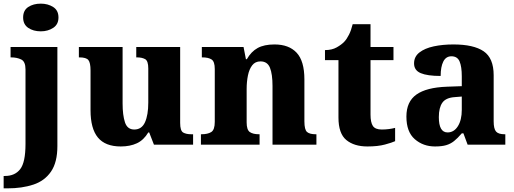

<svg xmlns="http://www.w3.org/2000/svg" viewBox="-43 -794 2822 1054"><path d="M181 -622Q140 -622 112 -641Q84 -660 84 -698Q84 -737 112 -755.5Q140 -774 181 -774Q220 -774 249 -755.5Q278 -737 278 -698Q278 -660 249 -641Q220 -622 181 -622ZM-23 240V172H-16Q39 172 68 134.5Q97 97 97 -4V-413Q97 -456 73.5 -467.5Q50 -479 18 -479H15V-536H272V8Q272 97 237 148Q202 199 140 219.5Q78 240 -2 240Z M620 10Q535 10 494.5 -39Q454 -88 454 -189V-407Q454 -450 442 -464.5Q430 -479 393 -479H390V-536H630V-226Q630 -162 643 -122.5Q656 -83 694 -83Q735 -83 753 -123Q771 -163 771 -231V-418Q771 -460 753.5 -469.5Q736 -479 709 -479H705V-536H946V-119Q946 -76 962.5 -66.5Q979 -57 1007 -57H1017V0H802L776 -67H771Q746 -25 708.5 -7.5Q671 10 620 10Z M1060 0V-57H1063Q1097 -57 1116.5 -69Q1136 -81 1136 -125V-415Q1136 -456 1118.5 -467.5Q1101 -479 1068 -479H1065V-536H1294L1307 -469H1312Q1336 -511 1371.5 -530.5Q1407 -550 1464 -550Q1543 -550 1585.5 -504.5Q1628 -459 1628 -358V-128Q1628 -82 1642.5 -69.5Q1657 -57 1690 -57H1694V0H1453V-322Q1453 -387 1439 -422Q1425 -457 1387 -457Q1358 -457 1341.5 -435.5Q1325 -414 1318 -379.5Q1311 -345 1311 -305V-122Q1311 -81 1328.5 -69Q1346 -57 1379 -57H1382V0Z M1974 10Q1901 10 1858 -25.5Q1815 -61 1815 -149V-464H1741V-519Q1779 -519 1805.5 -534Q1832 -549 1847 -565Q1861 -580 1873 -604Q1885 -628 1893 -661H1991V-536H2117V-464H1991V-165Q1991 -122 2004 -102.5Q2017 -83 2053 -83Q2073 -83 2092 -85.5Q2111 -88 2126 -92V-19Q2109 -11 2070 -0.5Q2031 10 1974 10Z M2345 10Q2280 10 2234 -30Q2188 -70 2188 -154Q2188 -236 2243 -275Q2298 -314 2410 -318L2492 -321V-375Q2492 -428 2480 -456.5Q2468 -485 2435 -485Q2405 -485 2390.5 -456Q2376 -427 2376 -377Q2303 -377 2266.5 -392.5Q2230 -408 2230 -446Q2230 -483 2259.5 -506Q2289 -529 2338 -539.5Q2387 -550 2446 -550Q2557 -550 2612 -512.5Q2667 -475 2667 -381V-128Q2667 -87 2680 -72Q2693 -57 2727 -57H2731V0H2524L2501 -62H2492Q2469 -35 2449.5 -19.5Q2430 -4 2406 3Q2382 10 2345 10ZM2414 -67Q2449 -67 2470.5 -101Q2492 -135 2492 -191V-264L2455 -261Q2405 -258 2385.5 -230.5Q2366 -203 2366 -151Q2366 -67 2414 -67Z"/></svg>

Font: Noto Serif Tamil ExtraBold
Style: Regular
Weight: 800
Designer: Indian Type Foundry, Tom Grace, and the Monotype Design Team
Foundry: Monotype Imaging Inc.
Version: Version 2.004; ttfautohint (v1.8.4.7-5d5b)